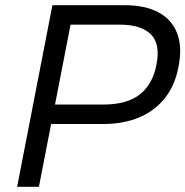

<svg xmlns="http://www.w3.org/2000/svg" viewBox="-20 -720 714 740"><path d="M46 0 182 -700H460Q540 -700 591.5 -672Q643 -644 663 -591Q683 -538 668 -463Q655 -392 616 -342.5Q577 -293 516.5 -267.5Q456 -242 376 -242H177L130 0ZM192 -317H377Q470 -317 519.5 -356.5Q569 -396 583 -471Q599 -551 561 -588Q523 -625 442 -625H252Z"/></svg>

Font: REM Light
Style: Italic
Weight: 300
Italic angle: -11°
Designer: Octavio Pardo
Foundry: Ashler Design
Version: Version 1.005;gftools[0.9.28]